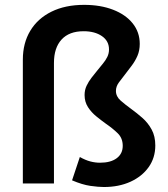

<svg xmlns="http://www.w3.org/2000/svg" viewBox="-20 -755 690 790"><path d="M407.5 14.5Q385 14.5 351.8 9.8Q318.5 5 276.5 -13L308.5 -109Q331.5 -96 351.5 -90.8Q371.5 -85.5 391.5 -85.5Q435.5 -85.5 460.2 -104Q485 -122.5 485 -155Q485 -186.5 464.5 -206.5Q444 -226.5 417 -245Q397.5 -259 376.8 -275.8Q356 -292.5 342 -314.2Q328 -336 328 -364Q328 -384.5 336.2 -402Q344.5 -419.5 356.5 -435Q368.5 -450.5 380 -464.5Q392 -479.5 403.2 -493Q414.5 -506.5 421.5 -520.8Q428.5 -535 428.5 -551.5Q428.5 -586.5 399.2 -606.5Q370 -626.5 324 -626.5Q264.5 -626.5 233.2 -592.2Q202 -558 202 -496V0H74V-509.5Q74 -577.5 104.5 -628.2Q135 -679 191.8 -707Q248.5 -735 326 -735Q393.5 -735 445.2 -715Q497 -695 526 -658.8Q555 -622.5 555 -574.5Q555 -547 545.5 -525.2Q536 -503.5 522.2 -485.2Q508.5 -467 495 -449.5Q481 -432 469 -415.5Q457 -399 457 -381Q457 -358 476.5 -341Q496 -324 519.5 -307Q543 -290 566 -269.8Q589 -249.5 604 -222Q619 -194.5 619 -156.5Q619 -106 591.8 -67.5Q564.5 -29 516.8 -7.2Q469 14.5 407.5 14.5Z"/></svg>

Font: Geologica Roman Medium
Style: Regular
Weight: 500
Designer: Sindre Bremnes, Frode Helland
Foundry: Monokrom Skriftforlag AS
Version: Version 1.010;gftools[0.9.28]